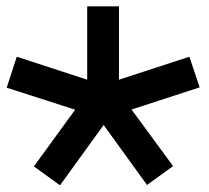

<svg xmlns="http://www.w3.org/2000/svg" viewBox="-20 -570 640 589"><path d="M84 -59.5 210.5 -233.5 0.5 -301 31.5 -396 247.5 -325.5V-550.5H345V-325.5L561 -396L592.5 -302L383.5 -234L511 -60.5L431 -2.5L298 -186.5L164 -1.5Z"/></svg>

Font: JuliaMono Medium
Style: Regular
Weight: 500
Monospace: yes
Designer: cormullion
Foundry: corm
Version: Version 0.054; ttfautohint (v1.8.4)